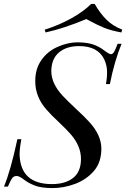

<svg xmlns="http://www.w3.org/2000/svg" viewBox="-38 -936 638 970"><path d="M488.3 -636.7Q455.6 -703.6 360.8 -703.1Q297.9 -703.1 259.8 -670.9Q221.7 -638.7 221.2 -576.7Q221.2 -514.6 277.8 -453.1Q301.8 -427.2 344.2 -387.7Q386.7 -348.6 412.6 -320.3Q474.1 -253.4 474.1 -185.1Q474.1 -116.2 436.5 -72.3Q398.4 -28.3 340.8 -6.8Q283.2 14.6 225.6 14.2Q168 13.7 136.7 1Q104.5 -11.7 82 -29.3Q59.6 -46.9 45.9 -46.9Q31.2 -46.9 22.9 -35.2Q14.6 -23.4 2 6.8H-18.1Q15.6 -72.8 49.8 -232.9H69.8Q60.1 -180.2 61 -151.9Q67.4 -5.9 224.1 -5.9Q292 -5.9 331.5 -37.1Q371.1 -68.4 371.1 -133.3Q371.1 -198.2 319.3 -257.8Q297.9 -282.2 258.8 -319.3Q219.7 -355.5 196.3 -382.8Q139.6 -447.3 140.1 -526.9Q140.1 -588.9 171.4 -632.8Q202.1 -676.8 252.9 -699.2Q303.7 -721.7 352.5 -722.2Q401.4 -721.7 430.7 -711.9Q460.9 -702.1 487.3 -682.1Q513.7 -662.1 522.5 -662.1Q531.2 -662.1 538.6 -674.3Q545.9 -686.5 556.2 -714.8H576.2Q540 -627 517.1 -511.2H497.1Q502.9 -539.1 502.9 -572.3Q502.9 -605.5 488.3 -636.7ZM192.4 -772 187.5 -786.1Q258.8 -808.1 321.3 -842.8Q383.8 -877.4 422.4 -916H440.4Q468.3 -867.7 500 -836.4Q531.7 -805.2 579.6 -786.1L575.2 -772Q520.5 -782.2 487.3 -795.9Q454.1 -809.6 413.6 -831.5L398.4 -839.8Q288.1 -793.5 192.4 -772Z"/></svg>

Font: PlayfairDisplaySC-Italic
Style: Italic
Weight: 400
Italic angle: -14°
Designer: Claus Eggers Sørensen
Foundry: Claus Eggers Sørensen
Version: Version 1.004;PS 001.004;hotconv 1.0.70;makeotf.lib2.5.58329